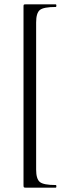

<svg xmlns="http://www.w3.org/2000/svg" viewBox="-20 -745 314 882"><path d="M88 106V-715Q88 -722 89.5 -723.5Q91 -725 97 -725H236Q239 -725 239 -719Q239 -713 236 -713Q180 -713 163 -699Q146 -685 146 -642V34Q146 77 163 91Q180 105 236 105Q239 105 239 111Q239 117 236 117H97Q91 117 89.5 115Q88 113 88 106Z"/></svg>

Font: Cormorant
Style: Regular
Weight: 400
Designer: Christian Thalmann (Catharsis Fonts)
Version: Version 1.000;PS 001.000;hotconv 1.0.70;makeotf.lib2.5.58329